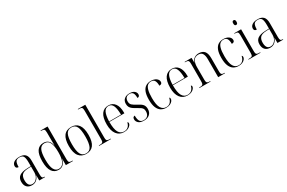

<svg xmlns="http://www.w3.org/2000/svg" viewBox="143 -2088 5124 3426"><g transform="rotate(-30 2704.5 -375.0)"><path d="M189 10Q123 10 85.5 -28Q48 -66 48 -139Q48 -217 100.5 -254Q153 -291 259 -295L336 -298V-377Q336 -458 317 -496Q298 -534 237 -534Q180 -534 160 -500Q140 -466 140 -391Q86 -391 86 -440Q86 -486 126.5 -515Q167 -544 240 -544Q321 -544 359.5 -504Q398 -464 398 -375V-87Q398 -40 409 -25Q420 -10 454 -10H458V0H339V-107H337Q321 -55 283 -22.5Q245 10 189 10ZM204 -6Q242 -6 271.5 -28.5Q301 -51 318.5 -87Q336 -123 336 -166V-288L269 -285Q181 -281 146.5 -244Q112 -207 112 -134Q112 -73 134.5 -39.5Q157 -6 204 -6Z M738 10Q651 10 603.5 -58Q556 -126 556 -268Q556 -410 602 -477.5Q648 -545 736 -545Q860 -545 886 -405H888Q887 -449 886.5 -491.5Q886 -534 886 -559V-672Q886 -722 872 -736Q858 -750 816 -750H805V-760H949V-83Q949 -37 963 -23.5Q977 -10 1022 -10H1033V0H887V-132H885Q854 10 738 10ZM748 -4Q887 -5 887 -266Q887 -398 856 -464Q825 -530 749 -530Q682 -530 650.5 -468.5Q619 -407 619 -266Q619 -127 652 -65.5Q685 -4 748 -4Z M1305 10Q1210 10 1156.5 -58Q1103 -126 1103 -268Q1103 -544 1308 -544Q1404 -544 1456 -476Q1508 -408 1508 -268Q1508 -126 1456.5 -58Q1405 10 1305 10ZM1306 0Q1382 0 1413 -65Q1444 -130 1444 -268Q1444 -410 1412.5 -472Q1381 -534 1307 -534Q1231 -534 1199 -471.5Q1167 -409 1167 -268Q1167 -128 1200 -64Q1233 0 1306 0Z M1572 0V-10H1587Q1619 -10 1635.5 -15.5Q1652 -21 1657.5 -37Q1663 -53 1663 -85V-674Q1663 -723 1648.5 -736.5Q1634 -750 1592 -750H1572V-760H1726V-87Q1726 -54 1731.5 -37.5Q1737 -21 1753.5 -15.5Q1770 -10 1803 -10H1817V0Z M2085 10Q1989 10 1935 -61.5Q1881 -133 1881 -263Q1881 -404 1931 -474Q1981 -544 2074 -544Q2159 -544 2206.5 -479.5Q2254 -415 2254 -298V-279H1945Q1944 -131 1981.5 -65.5Q2019 0 2090 0Q2142 0 2174.5 -29.5Q2207 -59 2219 -113Q2237 -108 2237 -87Q2237 -68 2220 -45.5Q2203 -23 2169.5 -6.5Q2136 10 2085 10ZM2190 -289Q2189 -411 2161.5 -472.5Q2134 -534 2073 -534Q2009 -534 1979 -473.5Q1949 -413 1945 -289Z M2495 10Q2419 10 2384 -22.5Q2349 -55 2349 -96Q2349 -126 2363 -138.5Q2377 -151 2393 -151Q2393 -75 2415 -37.5Q2437 0 2496 0Q2548 0 2576.5 -30.5Q2605 -61 2605 -118Q2605 -149 2595.5 -169Q2586 -189 2563 -206Q2540 -223 2499 -245Q2450 -271 2419 -294Q2388 -317 2374 -344.5Q2360 -372 2360 -411Q2360 -473 2400 -508Q2440 -543 2510 -543Q2574 -543 2607.5 -515Q2641 -487 2641 -449Q2641 -399 2593 -399Q2593 -473 2572 -503Q2551 -533 2506 -533Q2458 -533 2434 -506.5Q2410 -480 2410 -431Q2410 -382 2439.5 -355.5Q2469 -329 2529 -298Q2596 -265 2626 -231Q2656 -197 2656 -138Q2656 -68 2612.5 -29Q2569 10 2495 10Z M2950 10Q2893 10 2848.5 -17.5Q2804 -45 2778.5 -106Q2753 -167 2753 -268Q2753 -372 2778.5 -432.5Q2804 -493 2848 -518.5Q2892 -544 2948 -544Q3015 -544 3057 -514.5Q3099 -485 3099 -440Q3099 -393 3041 -393Q3041 -462 3020 -498Q2999 -534 2947 -534Q2907 -534 2878 -511Q2849 -488 2832.5 -430Q2816 -372 2816 -268Q2816 -124 2853.5 -62Q2891 0 2959 0Q3011 0 3042 -31.5Q3073 -63 3085 -120Q3102 -113 3102 -90Q3102 -69 3085.5 -46Q3069 -23 3035 -6.5Q3001 10 2950 10Z M3393 10Q3297 10 3243 -61.5Q3189 -133 3189 -263Q3189 -404 3239 -474Q3289 -544 3382 -544Q3467 -544 3514.5 -479.5Q3562 -415 3562 -298V-279H3253Q3252 -131 3289.5 -65.5Q3327 0 3398 0Q3450 0 3482.5 -29.5Q3515 -59 3527 -113Q3545 -108 3545 -87Q3545 -68 3528 -45.5Q3511 -23 3477.5 -6.5Q3444 10 3393 10ZM3498 -289Q3497 -411 3469.5 -472.5Q3442 -534 3381 -534Q3317 -534 3287 -473.5Q3257 -413 3253 -289Z M3639 0V-10H3651Q3683 -10 3699 -16Q3715 -22 3720.5 -39Q3726 -56 3726 -90V-447Q3726 -481 3720.5 -498Q3715 -515 3700 -520.5Q3685 -526 3655 -526H3644V-536H3787V-436H3789Q3806 -493 3845.5 -518.5Q3885 -544 3933 -544Q4013 -544 4051 -498.5Q4089 -453 4089 -356V-90Q4089 -56 4094 -39Q4099 -22 4114 -16Q4129 -10 4159 -10H4166V0H4026V-375Q4026 -445 4002 -486Q3978 -527 3918 -527Q3849 -527 3818.5 -476Q3788 -425 3788 -347V-90Q3788 -56 3793.5 -39Q3799 -22 3814.5 -16Q3830 -10 3861 -10H3869V0Z M4443 10Q4386 10 4341.5 -17.5Q4297 -45 4271.5 -106Q4246 -167 4246 -268Q4246 -372 4271.5 -432.5Q4297 -493 4341 -518.5Q4385 -544 4441 -544Q4508 -544 4550 -514.5Q4592 -485 4592 -440Q4592 -393 4534 -393Q4534 -462 4513 -498Q4492 -534 4440 -534Q4400 -534 4371 -511Q4342 -488 4325.5 -430Q4309 -372 4309 -268Q4309 -124 4346.5 -62Q4384 0 4452 0Q4504 0 4535 -31.5Q4566 -63 4578 -120Q4595 -113 4595 -90Q4595 -69 4578.5 -46Q4562 -23 4528 -6.5Q4494 10 4443 10Z M4770 -646Q4756 -646 4746.5 -656.5Q4737 -667 4737 -695Q4737 -722 4746.5 -732.5Q4756 -743 4770 -743Q4785 -743 4794.5 -732.5Q4804 -722 4804 -695Q4804 -667 4794.5 -656.5Q4785 -646 4770 -646ZM4652 0V-10H4670Q4716 -10 4730 -24Q4744 -38 4744 -86V-449Q4744 -497 4730.5 -511.5Q4717 -526 4675 -526H4665V-536H4807V-87Q4807 -55 4812.5 -38Q4818 -21 4834 -15.5Q4850 -10 4880 -10H4898V0Z M5097 10Q5031 10 4993.5 -28Q4956 -66 4956 -139Q4956 -217 5008.5 -254Q5061 -291 5167 -295L5244 -298V-377Q5244 -458 5225 -496Q5206 -534 5145 -534Q5088 -534 5068 -500Q5048 -466 5048 -391Q4994 -391 4994 -440Q4994 -486 5034.5 -515Q5075 -544 5148 -544Q5229 -544 5267.5 -504Q5306 -464 5306 -375V-87Q5306 -40 5317 -25Q5328 -10 5362 -10H5366V0H5247V-107H5245Q5229 -55 5191 -22.5Q5153 10 5097 10ZM5112 -6Q5150 -6 5179.5 -28.5Q5209 -51 5226.5 -87Q5244 -123 5244 -166V-288L5177 -285Q5089 -281 5054.5 -244Q5020 -207 5020 -134Q5020 -73 5042.5 -39.5Q5065 -6 5112 -6Z"/></g></svg>

Font: Noto Serif Display SemiCondensed Light
Style: Regular
Weight: 300
Width: 4
Designer: Monotype Design Team
Foundry: Monotype Imaging Inc.
Version: Version 2.009